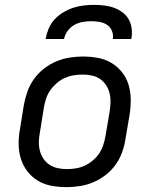

<svg xmlns="http://www.w3.org/2000/svg" viewBox="-20 -760 640 788"><path d="M254 8Q222 8 191.5 2.5Q161 -3 136 -18Q111 -33 93 -56Q75 -79 66 -107.5Q57 -136 56.5 -167Q56 -198 62 -230L78 -330Q83 -357 92.5 -384Q102 -411 119 -435Q136 -459 159.5 -477.5Q183 -496 210 -507.5Q237 -519 264.5 -523.5Q292 -528 319 -528Q351 -528 381.5 -522.5Q412 -517 437 -502Q462 -487 480.5 -464Q499 -441 507.5 -412.5Q516 -384 516.5 -353Q517 -322 512 -290L495 -190Q491 -163 481.5 -136Q472 -109 455 -85Q438 -61 414.5 -42.5Q391 -24 364 -12.5Q337 -1 309 3.5Q281 8 254 8ZM254 -66Q273 -66 291.5 -69Q310 -72 327.5 -80Q345 -88 361 -101.5Q377 -115 387.5 -131Q398 -147 404 -165.5Q410 -184 413 -202L430 -302Q433 -322 433.5 -341Q434 -360 429.5 -378Q425 -396 415 -411Q405 -426 390.5 -436Q376 -446 357.5 -450Q339 -454 320 -454Q301 -454 282.5 -451Q264 -448 246 -440Q228 -432 212.5 -418.5Q197 -405 186 -389Q175 -373 169 -354.5Q163 -336 160 -318L144 -218Q140 -198 139.5 -179Q139 -160 143.5 -142Q148 -124 158 -109Q168 -94 183 -84Q198 -74 216.5 -70Q235 -66 254 -66ZM167 -600Q171 -621 179.5 -642Q188 -663 203.5 -680Q219 -697 239 -709Q259 -721 280 -728Q301 -735 323 -737.5Q345 -740 366 -740Q387 -740 408 -737.5Q429 -735 448 -728Q467 -721 483 -709Q499 -697 508.5 -680Q518 -663 520.5 -642Q523 -621 519 -600H443Q446 -617 439.5 -633Q433 -649 419.5 -658Q406 -667 389 -670Q372 -673 355 -673Q338 -673 320 -670Q302 -667 285.5 -658Q269 -649 257.5 -633Q246 -617 243 -600Z"/></svg>

Font: Iosevka Extended
Style: Italic
Weight: 400
Width: 7
Italic angle: -9°
Monospace: yes
Designer: Belleve Invis
Foundry: Belleve Invis
Version: Version 32.5.0; ttfautohint (v1.8.4)